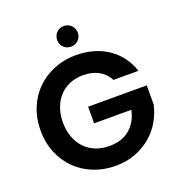

<svg xmlns="http://www.w3.org/2000/svg" viewBox="-157 -1028 1082 1163"><g transform="rotate(-20 384.0 -446.0)"><path d="M391 -707Q449 -707 501 -692.5Q553 -678 595 -650Q637 -622 668 -581Q699 -540 716 -488H555Q531 -533 489 -555.5Q447 -578 391 -578Q344 -578 305 -562Q266 -546 238 -516Q210 -486 194.5 -444Q179 -402 179 -350Q179 -297 195 -254.5Q211 -212 239.5 -182Q268 -152 308 -136Q348 -120 397 -120Q478 -120 528.5 -163Q579 -206 595 -281H355V-388H733V-266Q722 -213 694 -163.5Q666 -114 622 -76.5Q578 -39 520 -16.5Q462 6 392 6Q316 6 250.5 -20Q185 -46 137 -93.5Q89 -141 62 -206.5Q35 -272 35 -350Q35 -428 62 -494Q89 -560 137 -607Q185 -654 250 -680.5Q315 -707 391 -707ZM383 -765Q355 -765 336 -784Q317 -803 317 -831Q317 -859 336 -878.5Q355 -898 383 -898Q411 -898 430.5 -878.5Q450 -859 450 -831Q450 -803 430.5 -784Q411 -765 383 -765Z"/></g></svg>

Font: Poppins SemiBold
Style: Regular
Weight: 600
Designer: Ninad Kale (Devanagari), Jonny Pinhorn (Latin)
Foundry: Indian Type Foundry
Version: Version 3.002 2017